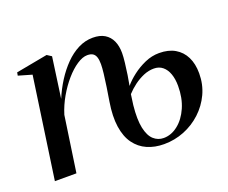

<svg xmlns="http://www.w3.org/2000/svg" viewBox="-92 -659 964 812"><g transform="rotate(-20 390.0 -253.0)"><path d="M176 -318Q192.5 -357.5 215 -392.8Q237.5 -428 264.8 -455.8Q292 -483.5 323.5 -499.5Q355 -515.5 389.5 -515.5Q421.5 -515.5 442.5 -502.8Q463.5 -490 474 -467Q484.5 -444 484.5 -412.5Q484.5 -395.5 481.5 -369.5Q478.5 -343.5 474.5 -316.8Q470.5 -290 466.5 -270.5Q483.5 -291 509.5 -311Q535.5 -331 566.8 -344.8Q598 -358.5 631 -358.5Q673 -358.5 702 -341.5Q731 -324.5 746.2 -293.8Q761.5 -263 761.5 -220Q761.5 -170.5 741.8 -128.2Q722 -86 688.2 -54.8Q654.5 -23.5 611.2 -6.2Q568 11 520.5 11Q478.5 11 445 -3.8Q411.5 -18.5 389.5 -48.8Q367.5 -79 360.5 -126.2Q353.5 -173.5 364 -237.5Q369 -268.5 373.8 -299.5Q378.5 -330.5 381.5 -356.8Q384.5 -383 384.5 -398.5Q384.5 -417.5 380.5 -429.8Q376.5 -442 367.5 -448Q358.5 -454 342.5 -454Q321.5 -454 295.8 -437Q270 -420 244.8 -391Q219.5 -362 198.5 -325.5Q177.5 -289 165.5 -250L129 0H32L97.5 -455.5L37 -473L39.5 -487L181.5 -513.5L201.5 -500.5ZM453.5 -188.5Q447 -125.5 455.2 -87Q463.5 -48.5 482.8 -31.2Q502 -14 527.5 -14Q562 -14 592.2 -38Q622.5 -62 641 -104Q659.5 -146 659.5 -200.5Q659.5 -231.5 651.2 -254.8Q643 -278 627 -291.2Q611 -304.5 587.5 -304.5Q564 -304.5 541 -294.8Q518 -285 497.5 -269.8Q477 -254.5 460 -236Z"/></g></svg>

Font: Merriweather 144pt
Style: Italic
Weight: 400
Italic angle: -7.8°
Version: Version 2.101